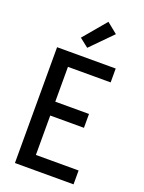

<svg xmlns="http://www.w3.org/2000/svg" viewBox="-178 -1064 857 1145"><g transform="rotate(20 250.0 -491.0)"><path d="M68 0V-735H440V-647H169V-426H383V-338H169V-88H440V0ZM238 -793 182 -837 304 -982 371 -928Z"/></g></svg>

Font: Iosevka SS18 Semibold
Style: Regular
Weight: 600
Monospace: yes
Designer: Belleve Invis
Foundry: Belleve Invis
Version: Version 25.1.1; ttfautohint (v1.8.4)